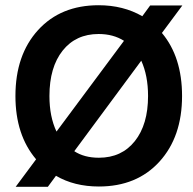

<svg xmlns="http://www.w3.org/2000/svg" viewBox="-20 -706 739 734"><path d="M676 -339Q676 -183 589.5 -88Q503 7 358 7Q264 7 194 -34L163 8H40L118 -97Q39 -190 39 -339Q39 -496 125.5 -591Q212 -686 357 -686Q451 -686 524 -644L554 -685H677L599 -580Q676 -488 676 -339ZM169 -339Q169 -260 196 -203L454 -550Q413 -576 357 -576Q270 -576 219.5 -512.5Q169 -449 169 -339ZM358 -103Q445 -103 495.5 -166.5Q546 -230 546 -339Q546 -417 520 -474L264 -128Q302 -103 358 -103Z"/></svg>

Font: Hind Vadodara SemiBold
Style: Regular
Weight: 600
Designer: Hitesh Malaviya
Foundry: Indian Type Foundry
Version: Version 1.001;PS 1.0;hotconv 1.0.86;makeotf.lib2.5.63406; tt